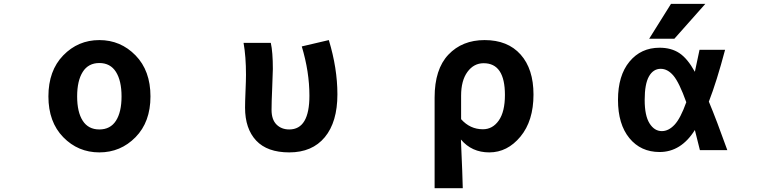

<svg xmlns="http://www.w3.org/2000/svg" viewBox="-20 -784 4040 1005"><path d="M233.4 -279.3Q233.4 -414.1 311 -494.1Q388.7 -574.2 500 -574.2Q611.3 -574.2 689.5 -494.1Q767.6 -414.1 767.6 -279.3Q767.6 -145.5 689.5 -65.9Q611.3 13.7 500 13.7Q388.7 13.7 311 -65.9Q233.4 -145.5 233.4 -279.3ZM413.1 -151.9Q442.4 -106.4 500 -106.4Q557.6 -106.4 586.9 -151.9Q616.2 -197.3 616.2 -279.3Q616.2 -361.3 586.9 -407.7Q557.6 -454.1 500 -454.1Q442.4 -454.1 413.1 -407.7Q383.8 -361.3 383.8 -279.3Q383.8 -197.3 413.1 -151.9Z M1494.1 13.7Q1378.9 13.7 1320.8 -48.3Q1262.7 -110.4 1262.7 -220.7Q1262.7 -249 1265.1 -306.2Q1267.6 -363.3 1267.6 -392.6Q1267.6 -488.3 1254.9 -559.6H1397.5Q1408.2 -511.7 1408.2 -422.9Q1408.2 -400.4 1404.8 -324.2Q1401.4 -248 1401.4 -209Q1401.4 -158.2 1427.2 -132.3Q1453.1 -106.4 1494.1 -106.4Q1599.6 -106.4 1599.6 -283.2Q1599.6 -408.2 1559.6 -541L1701.2 -574.2Q1746.1 -426.8 1746.1 -290Q1746.1 -145.5 1680.2 -65.9Q1614.3 13.7 1494.1 13.7Z M2254.9 201.2V-273.4Q2254.9 -421.9 2327.1 -498Q2399.4 -574.2 2516.6 -574.2Q2637.7 -574.2 2705.1 -498.5Q2772.5 -422.9 2772.5 -289.1Q2772.5 -151.4 2704.1 -68.8Q2635.7 13.7 2541 13.7Q2449.2 13.7 2392.6 -53.7Q2401.4 142.6 2402.3 201.2ZM2507.8 -107.4Q2558.6 -107.4 2590.8 -153.3Q2623 -199.2 2623 -287.1Q2623 -453.1 2511.7 -453.1Q2460 -453.1 2426.8 -407.7Q2393.6 -362.3 2393.6 -283.2V-160.2Q2440.4 -107.4 2507.8 -107.4Z M3572.3 -249Q3535.2 -352.5 3504.9 -388.2Q3474.6 -423.8 3438.5 -423.8Q3399.4 -423.8 3377 -384.3Q3354.5 -344.7 3354.5 -260.7Q3354.5 -178.7 3379.9 -138.2Q3405.3 -97.7 3444.3 -97.7Q3479.5 -97.7 3510.7 -130.9Q3542 -164.1 3572.3 -249ZM3690.4 -252Q3730.5 -156.2 3787.1 2H3643.6Q3620.1 -88.9 3617.2 -103.5Q3544.9 11.7 3432.6 11.7Q3334 11.7 3274.4 -61Q3214.8 -133.8 3214.8 -261.2Q3214.8 -388.7 3274.9 -461.4Q3335 -534.2 3432.6 -534.2Q3493.2 -534.2 3535.6 -506.3Q3578.1 -478.5 3617.2 -408.2Q3631.8 -473.6 3641.6 -523.4H3775.4Q3731.4 -357.4 3690.4 -252ZM3492.2 -763.7H3671.9L3509.8 -581.1H3377.9Z"/></svg>

Font: GenEi Gothic M Regular
Style: Bold
Weight: 700
Designer: o_tamon (Modified); [Source Han Sans]
Ryoko NISHIZUKA  (kana & ideographs); Paul D. Hunt (Latin, Greek & Cyrillic); Wenl
Version: Version 1.1a;Original Version 1.004